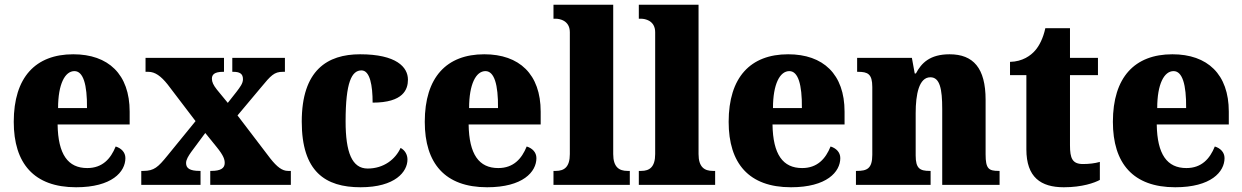

<svg xmlns="http://www.w3.org/2000/svg" viewBox="-20 -780 5239 810"><path d="M301 10C452 10 509 -55 509 -113C509 -138 491 -155 468 -162C447 -110 412 -71 348 -71C267 -71 225 -128 223 -255H527V-309C527 -467 437 -551 289 -551C130 -551 38 -454 38 -266C38 -91 123 10 301 10ZM347 -324H225C225 -425 254 -480 294 -480C331 -480 348 -424 347 -324Z M576 0H826V-59H822C781 -59 765 -70 765 -92C765 -107 775 -122 786 -138L846 -219L893 -161C924 -123 928 -107 928 -92C928 -70 910 -59 872 -59H867V0H1207V-59H1195C1171 -59 1149 -75 1120 -112L982 -293L1081 -411C1123 -462 1137 -477 1173 -477H1182V-536H960V-477H964C990 -477 1005 -470 1005 -446C1005 -428 993 -413 978 -393L941 -346L895 -402C880 -421 874 -434 874 -448C874 -464 883 -477 921 -477H925V-536H594V-477H606C634 -477 659 -459 687 -424L805 -269L686 -123C647 -75 630 -59 585 -59H576Z M1501 10C1648 10 1699 -56 1699 -107C1699 -127 1689 -146 1670 -156C1648 -108 1599 -69 1531 -69C1465 -69 1438 -137 1438 -268C1438 -434 1464 -483 1505 -483C1541 -483 1552 -419 1552 -347C1682 -347 1701 -403 1701 -444C1701 -497 1652 -551 1499 -551C1361 -551 1253 -484 1253 -267C1253 -56 1352 10 1501 10Z M2035 10C2186 10 2243 -55 2243 -113C2243 -138 2225 -155 2202 -162C2181 -110 2146 -71 2082 -71C2001 -71 1959 -128 1957 -255H2261V-309C2261 -467 2171 -551 2023 -551C1864 -551 1772 -454 1772 -266C1772 -91 1857 10 2035 10ZM2081 -324H1959C1959 -425 1988 -480 2028 -480C2065 -480 2082 -424 2081 -324Z M2315 0H2637V-59H2627C2592 -59 2567 -75 2567 -130V-760H2315V-701H2325C2340 -701 2384 -694 2384 -644V-130C2384 -75 2360 -59 2325 -59H2315Z M2675 0H2997V-59H2987C2952 -59 2927 -75 2927 -130V-760H2675V-701H2685C2700 -701 2744 -694 2744 -644V-130C2744 -75 2720 -59 2685 -59H2675Z M3317 10C3468 10 3525 -55 3525 -113C3525 -138 3507 -155 3484 -162C3463 -110 3428 -71 3364 -71C3283 -71 3241 -128 3239 -255H3543V-309C3543 -467 3453 -551 3305 -551C3146 -551 3054 -454 3054 -266C3054 -91 3139 10 3317 10ZM3363 -324H3241C3241 -425 3270 -480 3310 -480C3347 -480 3364 -424 3363 -324Z M3591 0H3906V-59H3902C3861 -59 3843 -69 3843 -124V-303C3843 -382 3857 -454 3905 -454C3945 -454 3955 -405 3955 -320V0H4197V-59H4193C4151 -59 4138 -68 4138 -129V-359C4138 -493 4086 -551 3986 -551C3903 -551 3867 -514 3844 -470H3839L3827 -536H3596V-477H3600C3641 -477 3660 -468 3660 -413V-127C3660 -68 3637 -59 3595 -59H3591Z M4468 10C4546 10 4598 -9 4620 -21V-97C4600 -91 4574 -88 4549 -88C4504 -88 4494 -112 4494 -167V-463H4612V-536H4494V-661H4390C4381 -619 4364 -586 4347 -567C4329 -546 4294 -520 4241 -519V-463H4310V-150C4310 -32 4371 10 4468 10Z M4938 10C5089 10 5146 -55 5146 -113C5146 -138 5128 -155 5105 -162C5084 -110 5049 -71 4985 -71C4904 -71 4862 -128 4860 -255H5164V-309C5164 -467 5074 -551 4926 -551C4767 -551 4675 -454 4675 -266C4675 -91 4760 10 4938 10ZM4984 -324H4862C4862 -425 4891 -480 4931 -480C4968 -480 4985 -424 4984 -324Z"/></svg>

Font: Noto Serif Tamil SemiCondensed Black
Style: Italic
Weight: 900
Width: 4
Italic angle: -12°
Designer: Indian Type Foundry, Tom Grace, and the Monotype Design Team
Foundry: Monotype Imaging Inc.
Version: Version 2.003